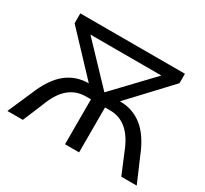

<svg xmlns="http://www.w3.org/2000/svg" viewBox="-142 -905 1184 1111"><g transform="rotate(30 450.0 -350.0)"><path d="M882 0H779L723 -134Q660 -300 532 -300H497V0H403V-300H370Q305 -300 257 -260Q209 -220 177 -134L121 0H18L87 -158Q132 -270 196 -322Q260 -374 346 -374L101 -634V-700H800V-637L554 -374H555Q641 -374 705.5 -322Q770 -270 814 -158ZM450 -374 687 -623H213Z"/></g></svg>

Font: CMG Sans Medium
Style: Regular
Weight: 500
Designer: Julieta Ulanovsky
Foundry: Julieta Ulanovsky
Version: Version 7.200